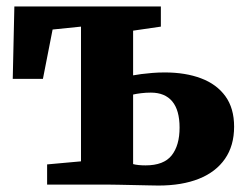

<svg xmlns="http://www.w3.org/2000/svg" viewBox="-20 -572 762 595"><path d="M471 3Q463 3 442 2.5Q421 2 395.2 1.5Q369.5 1 346.5 0.5Q323.5 0 310.5 0H126V-62.5L231 -72V-489.5L143 -480.5L113 -327.5H19.5L24.5 -552H478.5V-489.5L392.5 -477V-338.5Q403 -340.5 418.2 -342.5Q433.5 -344.5 452.2 -346Q471 -347.5 490.5 -347.5Q555 -347.5 603.2 -329.2Q651.5 -311 678.5 -273.8Q705.5 -236.5 705.5 -179.5Q705.5 -120.5 677.2 -79.8Q649 -39 596.5 -18Q544 3 471 3ZM431 -59.5Q487.5 -59.5 512 -90.5Q536.5 -121.5 536.5 -176.5Q536.5 -230.5 513.8 -257.8Q491 -285 447.5 -285Q432 -285 417.5 -283.2Q403 -281.5 392.5 -279V-63.5Q399.5 -61.5 409.8 -60.5Q420 -59.5 431 -59.5Z"/></svg>

Font: Merriweather 28pt Black
Style: Regular
Weight: 900
Version: Version 2.100